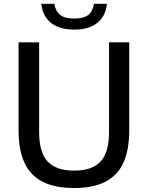

<svg xmlns="http://www.w3.org/2000/svg" viewBox="-20 -958 760 988"><path d="M361.5 9.5Q263 9.5 199.5 -22.8Q136 -55 105.8 -120.8Q75.5 -186.5 75.5 -288V-740H181.5V-277Q181.5 -174 225.2 -127Q269 -80 361.5 -80Q454 -80 497.5 -127Q541 -174 541 -277V-740H645V-288Q645 -186.5 615 -120.8Q585 -55 522.2 -22.8Q459.5 9.5 361.5 9.5ZM362 -805.5Q309 -805.5 272.8 -822Q236.5 -838.5 216.5 -868.2Q196.5 -898 192.5 -938.5H259.5Q265.5 -901 289 -881.8Q312.5 -862.5 362 -862.5Q412 -862.5 435 -881.8Q458 -901 463.5 -938.5H530.5Q526.5 -898 506.8 -868.2Q487 -838.5 451 -822Q415 -805.5 362 -805.5Z"/></svg>

Font: Encode Sans Condensed Thin Medium
Style: Regular
Weight: 500
Version: Version 3.002